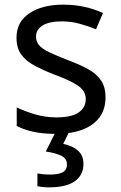

<svg xmlns="http://www.w3.org/2000/svg" viewBox="-20 -566 519 826"><path d="M434 -148Q434 -96 408 -61Q382 -26 334 -8Q286 10 220 10Q164 10 123.5 1Q83 -8 52 -24V-104Q84 -88 129.5 -74.5Q175 -61 222 -61Q289 -61 319 -82.5Q349 -104 349 -140Q349 -160 338 -176Q327 -192 298.5 -208Q270 -224 217 -244Q165 -264 128 -284Q91 -304 71 -332Q51 -360 51 -404Q51 -472 106.5 -509Q162 -546 252 -546Q301 -546 343.5 -536.5Q386 -527 423 -510L393 -440Q359 -454 322 -464Q285 -474 246 -474Q192 -474 163.5 -456.5Q135 -439 135 -409Q135 -387 148 -371.5Q161 -356 191.5 -341.5Q222 -327 273 -307Q324 -288 360 -268Q396 -248 415 -219.5Q434 -191 434 -148ZM339 139Q339 187 302 213.5Q265 240 191 240Q176 240 162.5 238.5Q149 237 141 235V180Q150 182 165 183.5Q180 185 194 185Q230 185 249 175.5Q268 166 268 141Q268 115 241.5 103Q215 91 177 86L220 0H278L252 53Q276 58 296 68.5Q316 79 327.5 96Q339 113 339 139Z"/></svg>

Font: Noto Sans Myanmar
Style: Regular
Weight: 400
Designer: Monotype Design Team
Foundry: Monotype Imaging Inc.
Version: Version 2.107